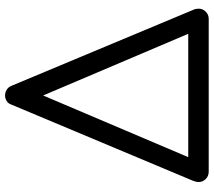

<svg xmlns="http://www.w3.org/2000/svg" viewBox="-62 -764 826 741"><g transform="rotate(-90 350.5 -393.0)"><path d="M59 0Q42 0 30.5 -11.5Q19 -23 19 -39Q19 -45 20.5 -50Q22 -55 24 -61L318 -762Q322 -774 332 -780Q342 -786 353 -786Q364 -786 374.5 -780Q385 -774 390 -762L683 -61Q686 -55 687 -49.5Q688 -44 688 -39Q688 -23 676.5 -11.5Q665 0 649 0ZM115 -79H591L353 -639Z"/></g></svg>

Font: Comfortaa
Style: Regular
Weight: 400
Designer: Johan Aakerlund
Foundry: Johan Aakerlund
Version: Version 3.104; ttfautohint (v1.8.1.43-b0c9)